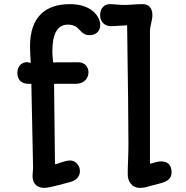

<svg xmlns="http://www.w3.org/2000/svg" viewBox="-20 -890 896 924"><path d="M136.7 -43.5C136.7 2.9 168 14.2 193.4 14.2C207.5 14.2 237.3 7.3 263.2 0.5C285.6 -5.9 301.8 -9.8 314.9 -13.2C347.7 -20.5 364.7 -42 364.7 -66.4C364.7 -96.7 340.8 -117.7 318.4 -117.7C302.2 -117.7 286.6 -112.3 267.1 -106C260.7 -103.5 252.9 -101.1 244.6 -99.1L240.2 -486.8H347.2C385.3 -486.8 405.8 -515.1 405.8 -542C405.8 -567.4 388.7 -590.3 356.9 -590.3C308.6 -590.3 268.6 -590.3 235.4 -589.8C233.4 -609.4 231.9 -633.3 231.9 -642.1C231.9 -727.1 255.9 -771.5 307.1 -771.5C336.4 -771.5 350.6 -758.8 359.9 -749C376.5 -731.4 387.7 -720.7 410.6 -720.7C439.9 -720.7 462.4 -738.8 462.4 -769C462.4 -807.1 424.8 -870.1 316.4 -870.1C200.7 -870.1 124.5 -810.5 124.5 -667.5C124.5 -648.4 126.5 -611.3 127.9 -587.4C121.1 -587.9 116.2 -590.8 109.9 -590.8C85.4 -590.8 63.5 -572.3 63.5 -539.1C63.5 -498.5 91.8 -486.8 115.7 -486.8H130.9L139.2 -82C138.7 -69.8 136.7 -56.6 136.7 -43.5ZM594.7 -50.3C594.7 -21 611.8 14.2 653.3 14.2C667.5 14.2 677.2 12.7 699.2 5.9L748 -6.8C784.7 -15.6 805.7 -30.3 805.7 -59.6C805.7 -95.7 788.1 -113.3 754.4 -113.3C742.7 -113.3 728 -109.4 701.7 -101.6V-741.7C702.6 -768.1 713.4 -792 713.4 -817.4C713.4 -853 694.3 -870.1 667 -870.1C627 -870.1 613.8 -866.2 577.1 -866.2C552.2 -866.2 530.8 -870.1 508.3 -870.1C483.4 -870.1 461.9 -851.6 461.9 -817.4C461.9 -778.3 490.2 -764.2 513.2 -764.2C540.5 -764.2 566.4 -767.6 591.8 -768.1C595.7 -536.1 598.1 -257.8 598.1 -198.2C598.1 -169.4 597.2 -137.7 596.2 -114.3C595.2 -91.8 594.7 -71.3 594.7 -50.3Z"/></svg>

Font: Autour One
Style: Regular
Weight: 400
Designer: Eben Sorkin
Foundry: Eben Sorkin
Version: Version 1.002